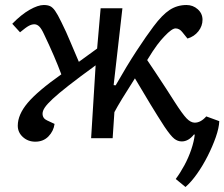

<svg xmlns="http://www.w3.org/2000/svg" viewBox="-20 -552 896 767"><path d="M434 -212 442 -211Q487 -290 526 -349.5Q565 -409 593 -446Q628 -493 658 -512.5Q688 -532 725 -532Q751 -532 770 -515Q789 -498 789 -473Q789 -448 772.5 -427Q756 -406 729 -398L708 -424Q697 -438 682 -438.5Q667 -439 637 -407Q624 -394 607.5 -372Q591 -350 568 -312Q583 -290 603.5 -259Q624 -228 644 -197.5Q664 -167 677 -146Q709 -96 725.5 -79Q742 -62 758 -62Q782 -62 804 -87L856 -68Q855 -41 842 -4Q829 33 809.5 71.5Q790 110 767 142.5Q744 175 721 195L682 163Q700 139 716.5 108.5Q733 78 744 45.5Q755 13 758 -14L755 -15Q733 13 706 13Q690 13 676 2Q662 -9 637 -46Q611 -86 580 -137Q549 -188 519 -239Q458 -144 437 -104L430 0H344L362 -291Q296 -243 254.5 -210.5Q213 -178 190.5 -157Q168 -136 159 -122.5Q150 -109 150 -98Q150 -79 168 -71L198 -57Q194 -28 173.5 -7Q153 14 121 14Q92 14 71.5 -4.5Q51 -23 51 -50Q51 -94 90.5 -141Q130 -188 225 -255Q212 -290 195 -329.5Q178 -369 156 -415Q146 -437 137 -446Q128 -455 117 -455Q107 -455 95.5 -449Q84 -443 60 -423L29 -457Q65 -494 98.5 -513Q132 -532 155 -532Q170 -532 180 -527.5Q190 -523 200 -509Q210 -495 225 -464Q245 -424 261 -385Q277 -346 295 -305L368 -358L382 -519H469Z"/></svg>

Font: Literata 7pt
Style: Italic
Weight: 400
Italic angle: -2°
Designer: Latin by Veronika Burian and Jose Scaglione. Greek by Irene Vlachou. Cyrillic by Vera Evstafieva
Foundry: TypeTogether
Version: Version 3.002